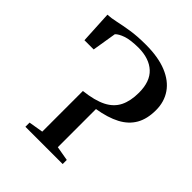

<svg xmlns="http://www.w3.org/2000/svg" viewBox="-207 -879 1007 1007"><g transform="rotate(45 296.0 -376.0)"><path d="M149 0V-31L229.5 -44.5V-346Q309 -355 355.8 -378.8Q402.5 -402.5 423.2 -444.2Q444 -486 444 -547.5Q444 -630.5 400 -671.2Q356 -712 277 -713Q216 -712.5 183.8 -701.2Q151.5 -690 137.5 -675L115.5 -540H47L37.5 -720Q64 -721 98.8 -728.8Q133.5 -736.5 180.5 -744Q227.5 -751.5 291.5 -751.5Q383.5 -751.5 446 -726Q508.5 -700.5 540.2 -654.2Q572 -608 572 -546Q572 -481 546.8 -437Q521.5 -393 471.2 -366.5Q421 -340 345 -327.5V-44.5L425.5 -30.5V0Z"/></g></svg>

Font: Merriweather 96pt Medium
Style: Regular
Weight: 500
Version: Version 2.100